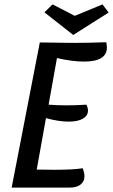

<svg xmlns="http://www.w3.org/2000/svg" viewBox="-20 -853 514 873"><path d="M466 -637Q466 -573 362 -573Q309 -573 239 -589L201 -377Q243 -374 281 -374Q324 -374 373 -377Q380 -363 380 -350Q380 -327 357 -313.5Q334 -300 292 -300Q247 -300 189 -316L147 -82Q174 -81 226 -81Q314 -81 356 -88Q364 -67 364 -52Q364 -28 346.5 -14Q329 0 296 0H33L161 -660Q263 -658 312 -658Q386 -658 463 -661Q466 -648 466 -637ZM446 -833 474 -796 313 -694 182 -797 219 -833 320 -781Z"/></svg>

Font: Sansita Light Italic
Style: Regular
Weight: 300
Italic angle: -11°
Designer: Pablo Cosgaya
Foundry: Omnibus-Type
Version: Version 1.006